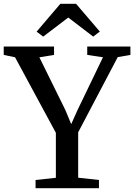

<svg xmlns="http://www.w3.org/2000/svg" viewBox="-34 -987 704 1007"><path d="M259 -54.5V-290.5L45 -686.5L-14.5 -699V-743H249.5V-699L172.5 -686.5L308.5 -410.5L339.5 -336L372.5 -409.5L506 -686.5L423.5 -699V-743H650V-699L583.5 -687.5L376 -293V-55L485 -43V0H152.5V-43ZM192.5 -795 158 -821 282.5 -967H365L489.5 -821.5L455 -795L324 -895Z"/></svg>

Font: Merriweather 48pt Medium
Style: Regular
Weight: 500
Version: Version 2.100